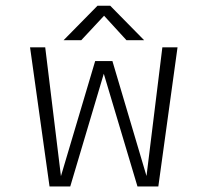

<svg xmlns="http://www.w3.org/2000/svg" viewBox="-20 -670 750 690"><path d="M498 -525.5H434.5L354 -613.5L272 -525.5H208.5L330.5 -649.5H376ZM232.5 0H158L88 -500H142.5L199 -37L322 -450.5H384L506.5 -37.5L563.5 -500H618L549 0H474L353 -405Z"/></svg>

Font: League Mono UltraLight
Style: Regular
Weight: 200
Width: 6
Designer: Tyler Finck
Foundry: The League of Moveable Type / Tyler Finck
Version: Version 2.210